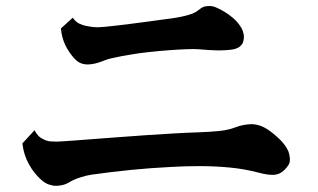

<svg xmlns="http://www.w3.org/2000/svg" viewBox="-20 -681 1040 628"><path d="M660.2 -661.1Q670.4 -662.1 677.7 -659.9Q685.1 -657.7 692.9 -653.8Q704.1 -648.9 716.8 -640.9Q729.5 -632.8 741 -623.3Q752.4 -613.8 759.8 -604Q769.5 -591.8 773.7 -580.8Q777.8 -569.8 777.8 -560.1Q777.8 -553.2 775.4 -544.4Q772.9 -535.6 763.2 -527.8Q753.4 -520.5 734.9 -518.3Q716.3 -516.1 692.9 -516.1Q682.1 -516.1 664.3 -517.3Q646.5 -518.6 627.9 -520Q614.7 -521 588.9 -520Q563 -519 531 -516.6Q499 -514.2 467 -510.7Q435.1 -507.3 410.2 -502.9Q395 -500.5 377.7 -497.3Q360.4 -494.1 344.7 -490.5Q329.1 -486.8 317.9 -481.9Q303.7 -476.1 290.5 -473.1Q277.3 -470.2 267.1 -470.2Q254.4 -470.2 244.1 -474.4Q233.9 -478.5 224.1 -488.8Q205.6 -508.8 193.8 -533Q182.1 -557.1 179.2 -587.9L217.8 -623Q224.6 -613.8 231.7 -608.4Q238.8 -603 251 -599.1Q260.3 -596.2 273.7 -594Q287.1 -591.8 300.8 -591.8Q307.6 -591.8 325.2 -593.5Q342.8 -595.2 367.2 -598.1Q391.6 -601.1 418.9 -604.5Q446.3 -607.9 472.9 -611.6Q499.5 -615.2 521 -618.2Q542.5 -621.1 555.2 -623Q574.7 -626 596.2 -632.1Q617.7 -638.2 628.9 -647.9Q634.3 -652.3 641.6 -656.5Q648.9 -660.6 660.2 -661.1ZM803.2 -274.9Q810.5 -274.9 821.8 -272.5Q833 -270 844.2 -264.2Q855 -258.8 869.1 -247.8Q883.3 -236.8 897 -223.1Q910.6 -209.5 918.9 -194.8Q924.3 -186 926.3 -175.5Q928.2 -165 928.2 -159.2Q928.2 -148.4 923.3 -140.9Q918.5 -133.3 910.2 -125Q895 -109.9 875.2 -109.1Q855.5 -108.4 826.2 -116.2Q780.3 -128.4 731 -133.1Q681.6 -137.7 632.6 -137.7Q583.5 -137.7 537.1 -134.8Q475.6 -131.8 410.9 -125.5Q346.2 -119.1 280.8 -109.9Q265.1 -107.9 242.9 -100.8Q220.7 -93.8 205.1 -84Q195.3 -78.1 184.3 -75.7Q173.3 -73.2 163.1 -73.2Q151.9 -73.2 140.1 -77.4Q128.4 -81.5 117.2 -90.8Q92.3 -112.3 75 -143.1Q57.6 -173.8 53.2 -211.9L92.8 -254.9Q97.7 -246.1 104.5 -238Q111.3 -230 125 -224.1Q134.8 -219.2 146.2 -218.5Q157.7 -217.8 166 -217.8Q170.4 -217.8 188.5 -219Q206.5 -220.2 233.6 -222.2Q260.7 -224.1 293.9 -226.8Q327.1 -229.5 361.8 -231.9Q408.7 -235.4 457 -238.8Q505.4 -242.2 549.1 -244.6Q592.8 -247.1 624 -248Q668.9 -249.5 698.5 -252.7Q728 -255.9 749 -264.2Q761.7 -269.5 777.1 -272.2Q792.5 -274.9 803.2 -274.9Z"/></svg>

Font: BIZ UDMincho
Style: Bold
Weight: 700
Monospace: yes
Designer: TypeBank Co., Ltd.
Foundry: Morisawa Inc.
Version: Version 1.06